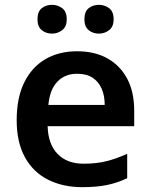

<svg xmlns="http://www.w3.org/2000/svg" viewBox="-20 -764 621 794"><path d="M299 -552Q372 -552 424.5 -522.5Q477 -493 506 -438.5Q535 -384 535 -306V-242H177Q179 -168 218 -127.5Q257 -87 326 -87Q379 -87 420.5 -97.5Q462 -108 506 -128V-27Q466 -8 423 1Q380 10 320 10Q241 10 179.5 -20.5Q118 -51 83.5 -113Q49 -175 49 -267Q49 -360 80.5 -423.5Q112 -487 168 -519.5Q224 -552 299 -552ZM299 -459Q249 -459 217.5 -426.5Q186 -394 180 -330H413Q413 -368 400.5 -397Q388 -426 363 -442.5Q338 -459 299 -459ZM135 -684Q135 -716 152.5 -730Q170 -744 195 -744Q219 -744 237.5 -730Q256 -716 256 -684Q256 -654 237.5 -639.5Q219 -625 195 -625Q170 -625 152.5 -639.5Q135 -654 135 -684ZM329 -684Q329 -716 346.5 -730Q364 -744 389 -744Q413 -744 431.5 -730Q450 -716 450 -684Q450 -654 431.5 -639.5Q413 -625 389 -625Q364 -625 346.5 -639.5Q329 -654 329 -684Z"/></svg>

Font: Noto Sans Hebrew SemiBold
Style: Regular
Weight: 600
Designer: Monotype Design Team
Foundry: Monotype Imaging Inc.
Version: Version 2.003